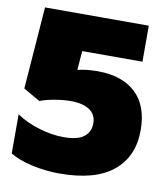

<svg xmlns="http://www.w3.org/2000/svg" viewBox="-81 -768 746 851"><g transform="rotate(10 292.5 -342.0)"><path d="M20 -36V-212Q66 -181 124 -164Q182 -147 233 -147Q296 -147 324.5 -169Q353 -191 353 -230Q353 -269 323 -289.5Q293 -310 238 -310Q205 -310 166.5 -303.5Q128 -297 100 -286L25 -329L53 -699H520V-537H249L242 -451Q282 -461 331 -461Q443 -461 504 -403.5Q565 -346 565 -236Q565 -117 484 -51Q403 15 243 15Q181 15 120 1.5Q59 -12 20 -36Z"/></g></svg>

Font: Prompt ExtraBold
Style: Regular
Weight: 800
Designer: Katatrad Team
Foundry: CadsonDemak
Version: Version 1.000